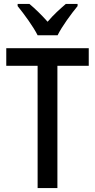

<svg xmlns="http://www.w3.org/2000/svg" viewBox="-20 -960 486 980"><path d="M172 -780H274C296 -825 344 -890 376 -929V-940H316C284 -912 256 -888 223 -849C192 -884 157 -918 130 -940H70V-929C104 -887 150 -824 172 -780ZM273 0V-624H433V-714H12V-624H172V0Z"/></svg>

Font: Noto Sans Sinhala Condensed Medium
Style: Regular
Weight: 500
Width: 3
Designer: Jelle Bosma - Monotype Design Team
Foundry: Monotype Imaging Inc.
Version: Version 2.006